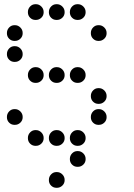

<svg xmlns="http://www.w3.org/2000/svg" viewBox="-20 -708 640 915"><path d="M149 -688Q134 -688 123.5 -677Q113 -666 113 -651V-649Q113 -634 123.5 -623.5Q134 -613 149 -613H151Q166 -613 177 -623.5Q188 -634 188 -649V-651Q188 -666 177 -677Q166 -688 151 -688ZM249 -688Q234 -688 223.5 -677Q213 -666 213 -651V-649Q213 -634 223.5 -623.5Q234 -613 249 -613H251Q266 -613 277 -623.5Q288 -634 288 -649V-651Q288 -666 277 -677Q266 -688 251 -688ZM349 -688Q334 -688 323.5 -677Q313 -666 313 -651V-649Q313 -634 323.5 -623.5Q334 -613 349 -613H351Q366 -613 377 -623.5Q388 -634 388 -649V-651Q388 -666 377 -677Q366 -688 351 -688ZM49 -588Q34 -588 23.5 -577Q13 -566 13 -551V-549Q13 -534 23.5 -523.5Q34 -513 49 -513H51Q66 -513 77 -523.5Q88 -534 88 -549V-551Q88 -566 77 -577Q66 -588 51 -588ZM449 -588Q434 -588 423.5 -577Q413 -566 413 -551V-549Q413 -534 423.5 -523.5Q434 -513 449 -513H451Q466 -513 477 -523.5Q488 -534 488 -549V-551Q488 -566 477 -577Q466 -588 451 -588ZM49 -488Q34 -488 23.5 -477Q13 -466 13 -451V-449Q13 -434 23.5 -423.5Q34 -413 49 -413H51Q66 -413 77 -423.5Q88 -434 88 -449V-451Q88 -466 77 -477Q66 -488 51 -488ZM149 -388Q134 -388 123.5 -377Q113 -366 113 -351V-349Q113 -334 123.5 -323.5Q134 -313 149 -313H151Q166 -313 177 -323.5Q188 -334 188 -349V-351Q188 -366 177 -377Q166 -388 151 -388ZM249 -388Q234 -388 223.5 -377Q213 -366 213 -351V-349Q213 -334 223.5 -323.5Q234 -313 249 -313H251Q266 -313 277 -323.5Q288 -334 288 -349V-351Q288 -366 277 -377Q266 -388 251 -388ZM349 -388Q334 -388 323.5 -377Q313 -366 313 -351V-349Q313 -334 323.5 -323.5Q334 -313 349 -313H351Q366 -313 377 -323.5Q388 -334 388 -349V-351Q388 -366 377 -377Q366 -388 351 -388ZM449 -288Q434 -288 423.5 -277Q413 -266 413 -251V-249Q413 -234 423.5 -223.5Q434 -213 449 -213H451Q466 -213 477 -223.5Q488 -234 488 -249V-251Q488 -266 477 -277Q466 -288 451 -288ZM49 -188Q34 -188 23.5 -177Q13 -166 13 -151V-149Q13 -134 23.5 -123.5Q34 -113 49 -113H51Q66 -113 77 -123.5Q88 -134 88 -149V-151Q88 -166 77 -177Q66 -188 51 -188ZM449 -188Q434 -188 423.5 -177Q413 -166 413 -151V-149Q413 -134 423.5 -123.5Q434 -113 449 -113H451Q466 -113 477 -123.5Q488 -134 488 -149V-151Q488 -166 477 -177Q466 -188 451 -188ZM149 -88Q134 -88 123.5 -77Q113 -66 113 -51V-49Q113 -34 123.5 -23.5Q134 -13 149 -13H151Q166 -13 177 -23.5Q188 -34 188 -49V-51Q188 -66 177 -77Q166 -88 151 -88ZM249 -88Q234 -88 223.5 -77Q213 -66 213 -51V-49Q213 -34 223.5 -23.5Q234 -13 249 -13H251Q266 -13 277 -23.5Q288 -34 288 -49V-51Q288 -66 277 -77Q266 -88 251 -88ZM349 -88Q334 -88 323.5 -77Q313 -66 313 -51V-49Q313 -34 323.5 -23.5Q334 -13 349 -13H351Q366 -13 377 -23.5Q388 -34 388 -49V-51Q388 -66 377 -77Q366 -88 351 -88ZM349 12Q334 12 323.5 23Q313 34 313 49V51Q313 66 323.5 76.5Q334 87 349 87H351Q366 87 377 76.5Q388 66 388 51V49Q388 34 377 23Q366 12 351 12ZM249 112Q234 112 223.5 123Q213 134 213 149V151Q213 166 223.5 176.5Q234 187 249 187H251Q266 187 277 176.5Q288 166 288 151V149Q288 134 277 123Q266 112 251 112Z"/></svg>

Font: Doto Rounded
Style: Bold
Weight: 700
Monospace: yes
Version: Version 1.000